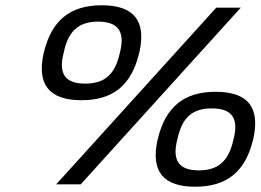

<svg xmlns="http://www.w3.org/2000/svg" viewBox="-20 -699 988 728"><path d="M579 -175 577 -167C552 -51 597 9 720 9C842 9 910 -50 939 -167L941 -175C965 -287 925 -351 798 -351C676 -351 608 -292 579 -175ZM145 -495C121 -383 162 -319 289 -319C411 -319 478 -378 507 -495L509 -503C534 -619 489 -679 366 -679C244 -679 176 -620 147 -503ZM193 0H286L893 -670H800ZM221 -497 222 -501C239 -583 280 -617 352 -617C427 -617 455 -580 435 -501L434 -497C417 -420 380 -382 303 -382C228 -382 201 -418 221 -497ZM652 -169 653 -173C670 -249 705 -288 783 -288C858 -288 886 -252 866 -173L865 -169C847 -87 806 -53 734 -53C659 -53 632 -90 652 -169Z"/></svg>

Font: LT Wave
Style: Italic
Weight: 400
Designer: Daniel Lyons
Version: Version 2.5 (Glyphs App)